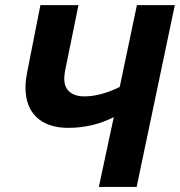

<svg xmlns="http://www.w3.org/2000/svg" viewBox="-20 -734 707 754"><path d="M248.5 -231.9Q168 -231.9 124 -273.2Q80.1 -314.5 80.1 -390.6Q80.1 -418 87.9 -456.5L138.7 -713.9H288.1L239.7 -476.1Q232.4 -443.4 232.4 -424.3Q232.4 -391.1 253.4 -373.3Q274.4 -355.5 311 -355.5Q343.3 -355.5 379.4 -365.2Q415.5 -375 450.2 -392.6L517.6 -713.9H666.5L516.6 0H368.2L426.8 -273.9Q343.3 -231.9 248.5 -231.9Z"/></svg>

Font: Viking Open Sans
Style: Bold Italic
Weight: 700
Italic angle: -12°
Foundry: Ascender Corporation
Version: Version 2.000